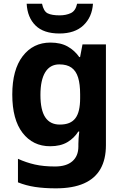

<svg xmlns="http://www.w3.org/2000/svg" viewBox="-20 -789 672 1049"><path d="M285.1 240Q221.6 240 171.6 232.4Q121.6 224.8 78.1 207.2V78.6Q123.4 99.2 170.7 109.9Q218.1 120.6 280.4 120.6Q342.6 120.6 375.4 92Q408.2 63.4 408.2 11.7V-2.6Q408.2 -15.2 409.5 -34.9Q410.8 -54.7 413.1 -70.4H407.8Q385.3 -34.3 347.8 -12.1Q310.3 10 254 10Q159.8 10 103.4 -63Q47.1 -136 47.1 -272.5Q47.1 -407.8 104 -482.1Q161 -556.4 255.5 -556.4Q311.5 -556.4 349.8 -534.8Q388 -513.3 413.1 -477.2H417.5L430.7 -546.4H558.7V4.1Q558.7 81.3 529 133.8Q499.4 186.2 438.7 213.1Q378.1 240 285.1 240ZM306.7 -108.4Q336.7 -108.4 357.8 -117Q378.8 -125.7 392.1 -143.3Q405.3 -160.9 411.5 -188Q417.8 -215.1 417.8 -252.1V-274.3Q417.8 -329 406.8 -365.2Q395.7 -401.3 370.8 -419.3Q345.9 -437.2 304.1 -437.2Q253.6 -437.2 227.2 -394.4Q200.9 -351.6 200.9 -270.3Q200.9 -187.7 227.3 -148.1Q253.8 -108.4 306.7 -108.4ZM488 -768.7Q483 -695.3 435.8 -650.6Q388.6 -606 305 -606Q218.2 -606 174 -649.8Q129.7 -693.6 125.7 -768.7H209.6Q218.3 -727.1 240.6 -716.1Q262.8 -705.1 305.8 -705.1Q340.5 -705.1 366.9 -717.4Q393.2 -729.7 401.3 -768.7Z"/></svg>

Font: Noto Sans Symbols
Style: Regular
Weight: 400
Designer: Monotype Design Team
Foundry: Monotype Imaging Inc.
Version: Version 2.002